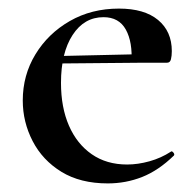

<svg xmlns="http://www.w3.org/2000/svg" viewBox="-20 -415 454 447"><path d="M231 12Q167 12 123 -15Q79 -42 56 -86.5Q33 -131 33 -181Q33 -240 62.5 -288.5Q92 -337 142.5 -366Q193 -395 257 -395Q316 -395 348 -368.5Q380 -342 380 -296Q380 -285 378 -277Q376 -269 369 -269H286Q289 -317 273 -346Q257 -375 221 -375Q176 -375 149 -333.5Q122 -292 122 -222Q122 -165 140.5 -122.5Q159 -80 193.5 -56Q228 -32 276 -32Q301 -32 328 -39.5Q355 -47 378 -62Q380 -64 383.5 -60Q387 -56 385 -53Q349 -18 311 -3Q273 12 231 12ZM93 -267 92 -284 314 -289V-269Z"/></svg>

Font: Cormorant SemiBold
Style: Regular
Weight: 600
Designer: Christian Thalmann (Catharsis Fonts)
Foundry: Catharsis Fonts
Version: Version 4.000